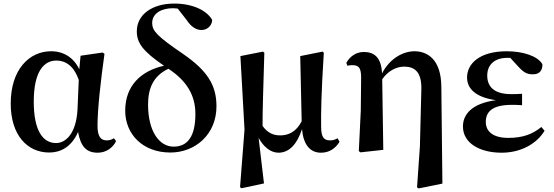

<svg xmlns="http://www.w3.org/2000/svg" viewBox="-20 -839 3102 1075"><path d="M256 15C318 15 380 -15 417 -100C432 -18 464 16 527 16C575 16 613 -13 630 -49L618 -65C606 -58 595 -53 578 -53C543 -53 526 -76 526 -135C526 -229 544 -389 565 -537L555 -545L431 -527L424 -451C393 -516 337 -552 266 -552C143 -552 40 -449 40 -259C40 -86 130 15 256 15ZM421 -391 414 -227C407 -90 347 -38 294 -38C219 -38 169 -109 169 -270C169 -441 227 -500 296 -500C347 -500 394 -470 421 -391Z M934 15C1072 15 1192 -85 1192 -244C1192 -363 1140 -444 1005 -537C860 -636 832 -666 832 -710C832 -763 882 -793 949 -793L975 -791L1025 -727C1051 -687 1080 -671 1108 -671C1142 -671 1167 -697 1168 -727C1140 -779 1061 -819 956 -819C830 -819 746 -756 746 -664C746 -600 777 -554 898 -471C769 -442 681 -359 681 -219C681 -89 778 15 934 15ZM923 -454C1025 -387 1074 -306 1074 -201C1074 -76 1031 -18 952 -18C872 -18 809 -103 809 -254C809 -344 838 -414 923 -454Z M1539 16C1601 16 1644 -34 1671 -116C1678 -31 1715 16 1777 16C1824 16 1858 -8 1881 -45L1870 -65C1858 -58 1846 -53 1829 -53C1795 -53 1778 -68 1778 -130C1777 -203 1778 -305 1793 -544L1786 -550L1661 -525L1669 -160C1639 -102 1597 -81 1549 -81C1510 -81 1478 -95 1450 -134C1450 -233 1454 -334 1460 -544L1452 -550L1326 -525L1349 -113L1324 209L1332 215L1458 188L1428 -67C1454 -19 1494 16 1539 16Z M2315 210 2324 216 2457 189 2451 -353C2450 -509 2371 -552 2300 -552C2240 -552 2163 -514 2119 -428C2115 -518 2075 -548 2017 -548C1971 -548 1937 -520 1919 -487L1925 -471C1936 -474 1944 -474 1955 -474C1988 -474 2002 -459 2002 -405L2000 -219L1989 7L1998 14L2126 0L2120 -395C2153 -444 2202 -466 2243 -466C2301 -466 2343 -437 2339 -333L2331 -19Z M2789 16C2897 16 2986 -35 3029 -107L3011 -128C2961 -87 2906 -67 2826 -67C2739 -67 2700 -104 2700 -156C2700 -212 2734 -252 2847 -252C2859 -252 2872 -252 2903 -250V-314C2878 -312 2862 -312 2842 -312C2745 -312 2708 -355 2708 -416C2708 -477 2750 -515 2819 -515H2837L2882 -466C2917 -427 2937 -423 2966 -423C2999 -423 3018 -444 3017 -479C2990 -527 2905 -552 2817 -552C2666 -552 2595 -483 2595 -405C2595 -343 2643 -294 2757 -278C2621 -260 2572 -198 2572 -131C2572 -38 2665 16 2789 16Z"/></svg>

Font: Source Han Serif CN
Style: Bold
Weight: 700
Designer: Ryoko NISHIZUKA 西塚涼子 (kana & ideographs); Frank Grießhammer (Latin, Greek & Cyrillic); Wenlong ZHANG 张文龙 (bopomofo); San
Foundry: Adobe
Version: Version 2.003;hotconv 1.1.1;makeotfexe 2.6.0